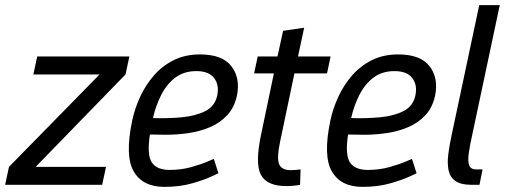

<svg xmlns="http://www.w3.org/2000/svg" viewBox="-41 -720 1967 748"><path d="M463 -500 448 -430 98 -70H372L357 0H-21L-6 -70L347 -430H89L104 -500Z M724 -443Q676 -443 642.5 -418Q609 -393 587.5 -351Q566 -309 555 -260Q612 -258 666.5 -263Q721 -268 758.5 -287Q796 -306 805 -347Q814 -388 793.5 -415.5Q773 -443 724 -443ZM792 -101 810 -45Q810 -45 782 -32Q754 -19 706.5 -5.5Q659 8 599 8Q515 8 480 -52Q445 -112 474 -250Q484 -298 505.5 -344Q527 -390 559.5 -427Q592 -464 636.5 -486Q681 -508 738 -508Q825 -508 860.5 -462Q896 -416 882 -347Q872 -301 844 -271Q816 -241 777 -224.5Q738 -208 693.5 -201.5Q649 -195 605 -195L543 -196Q531 -116 550.5 -87Q570 -58 620 -58Q665 -58 704 -69Q743 -80 767.5 -90.5Q792 -101 792 -101Z M1130 -60 1128 0Q1101 5 1075 5Q998 5 975 -40Q952 -85 977 -200L1026 -434H949L963 -500H1040L1062 -600L1144 -612L1120 -500H1247L1233 -434H1106L1050 -167Q1037 -106 1046 -81.5Q1055 -57 1093 -57Q1102 -57 1110.5 -58Q1119 -59 1130 -60Z M1496 -443Q1448 -443 1414.5 -418Q1381 -393 1359.5 -351Q1338 -309 1327 -260Q1384 -258 1438.5 -263Q1493 -268 1530.5 -287Q1568 -306 1577 -347Q1586 -388 1565.5 -415.5Q1545 -443 1496 -443ZM1564 -101 1582 -45Q1582 -45 1554 -32Q1526 -19 1478.5 -5.5Q1431 8 1371 8Q1287 8 1252 -52Q1217 -112 1246 -250Q1256 -298 1277.5 -344Q1299 -390 1331.5 -427Q1364 -464 1408.5 -486Q1453 -508 1510 -508Q1597 -508 1632.5 -462Q1668 -416 1654 -347Q1644 -301 1616 -271Q1588 -241 1549 -224.5Q1510 -208 1465.5 -201.5Q1421 -195 1377 -195L1315 -196Q1303 -116 1322.5 -87Q1342 -58 1392 -58Q1437 -58 1476 -69Q1515 -80 1539.5 -90.5Q1564 -101 1564 -101Z M1815 -60H1839L1827 0H1796Q1754 0 1733 -15Q1712 -30 1706.5 -57Q1701 -84 1705.5 -119.5Q1710 -155 1719 -196L1826 -700H1906L1799 -196Q1790 -156 1785.5 -125Q1781 -94 1786.5 -77Q1792 -60 1815 -60Z"/></svg>

Font: Epunda Sans
Style: Italic
Weight: 400
Italic angle: -12.0243°
Designer: Simon Atzbach
Foundry: typofactur
Version: Version 2.204; ttfautohint (v1.8.4.7-5d5b)